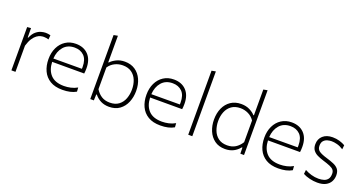

<svg xmlns="http://www.w3.org/2000/svg" viewBox="-39 -1396 3894 2061"><g transform="rotate(20 1908.0 -365.0)"><path d="M99 0V-494.5L142 -498.5L143 -391.5H149Q169.5 -440 198 -464.2Q226.5 -488.5 255.8 -496.8Q285 -505 308.5 -505Q337.5 -505 364 -497L359.5 -448Q345 -452 332.5 -454.5Q320 -457 303 -457Q288.5 -457 268.2 -452.2Q248 -447.5 225.8 -431.8Q203.5 -416 182.5 -384.5Q161.5 -353 145.5 -299V0Z M682.5 9.5Q597.5 9.5 541.8 -24.2Q486 -58 458.8 -116.8Q431.5 -175.5 431.5 -251Q431.5 -325 459 -382.2Q486.5 -439.5 536.8 -472.2Q587 -505 654.5 -505Q744 -505 796.5 -450.2Q849 -395.5 849 -296.5Q849 -261 845 -235.5H479Q482 -143 532.5 -89Q583 -35 685 -35Q723 -35 762 -43.8Q801 -52.5 836 -72.5L839 -26Q778.5 9.5 682.5 9.5ZM655.5 -462.5Q575.5 -462.5 529.8 -409.5Q484 -356.5 479 -273.5L804.5 -274.5Q805 -283.5 805 -295.5Q805 -380.5 763.8 -421.5Q722.5 -462.5 655.5 -462.5Z M1215.5 9.5Q1162.5 9.5 1121.8 -10.8Q1081 -31 1050 -69H1043.5L1041 0H1000V-731.5L1046.5 -740V-437H1053Q1074.5 -462 1116.8 -483.5Q1159 -505 1213.5 -505Q1282.5 -505 1331.8 -471.8Q1381 -438.5 1407.2 -380.8Q1433.5 -323 1433.5 -249Q1433.5 -179.5 1409.2 -120.8Q1385 -62 1336.5 -26.2Q1288 9.5 1215.5 9.5ZM1208 -35.5Q1270.5 -35.5 1310 -65.5Q1349.5 -95.5 1367.8 -144.5Q1386 -193.5 1386 -249Q1386 -307 1366.8 -355Q1347.5 -403 1307.5 -431.5Q1267.5 -460 1206 -460Q1159 -460 1116.8 -439.5Q1074.5 -419 1046.5 -378V-130Q1074 -85 1113.5 -60.2Q1153 -35.5 1208 -35.5Z M1801.5 9.5Q1716.5 9.5 1660.8 -24.2Q1605 -58 1577.8 -116.8Q1550.5 -175.5 1550.5 -251Q1550.5 -325 1578 -382.2Q1605.5 -439.5 1655.8 -472.2Q1706 -505 1773.5 -505Q1863 -505 1915.5 -450.2Q1968 -395.5 1968 -296.5Q1968 -261 1964 -235.5H1598Q1601 -143 1651.5 -89Q1702 -35 1804 -35Q1842 -35 1881 -43.8Q1920 -52.5 1955 -72.5L1958 -26Q1897.5 9.5 1801.5 9.5ZM1774.5 -462.5Q1694.5 -462.5 1648.8 -409.5Q1603 -356.5 1598 -273.5L1923.5 -274.5Q1924 -283.5 1924 -295.5Q1924 -380.5 1882.8 -421.5Q1841.5 -462.5 1774.5 -462.5Z M2119 0V-731.5L2165.5 -740V0Z M2541 9.5Q2469 9.5 2420.5 -26.2Q2372 -62 2347.5 -120.8Q2323 -179.5 2323 -249Q2323 -323 2349.2 -380.8Q2375.5 -438.5 2424.8 -471.8Q2474 -505 2543 -505Q2598 -505 2639.8 -484Q2681.5 -463 2703.5 -437H2710.5V-731.5L2756.5 -740V0H2714.5L2713 -69.5H2706.5Q2675.5 -31 2634.5 -10.8Q2593.5 9.5 2541 9.5ZM2549 -35.5Q2603.5 -35.5 2643 -60.2Q2682.5 -85 2710.5 -130V-378Q2682.5 -419 2640 -439.5Q2597.5 -460 2550.5 -460Q2489.5 -460 2449.5 -431.5Q2409.5 -403 2390 -355Q2370.5 -307 2370.5 -249Q2370.5 -193.5 2389 -144.5Q2407.5 -95.5 2446.8 -65.5Q2486 -35.5 2549 -35.5Z M3148 9.5Q3063 9.5 3007.2 -24.2Q2951.5 -58 2924.2 -116.8Q2897 -175.5 2897 -251Q2897 -325 2924.5 -382.2Q2952 -439.5 3002.2 -472.2Q3052.5 -505 3120 -505Q3209.5 -505 3262 -450.2Q3314.5 -395.5 3314.5 -296.5Q3314.5 -261 3310.5 -235.5H2944.5Q2947.5 -143 2998 -89Q3048.5 -35 3150.5 -35Q3188.5 -35 3227.5 -43.8Q3266.5 -52.5 3301.5 -72.5L3304.5 -26Q3244 9.5 3148 9.5ZM3121 -462.5Q3041 -462.5 2995.2 -409.5Q2949.5 -356.5 2944.5 -273.5L3270 -274.5Q3270.5 -283.5 3270.5 -295.5Q3270.5 -380.5 3229.2 -421.5Q3188 -462.5 3121 -462.5Z M3594.5 9.5Q3551.5 9.5 3506.5 -1.5Q3461.5 -12.5 3430.5 -29.5L3436 -77Q3470.5 -57.5 3510.8 -46Q3551 -34.5 3594 -34.5Q3626.5 -34.5 3654 -43Q3681.5 -51.5 3698 -73Q3714.5 -94.5 3714.5 -134.5Q3714.5 -161 3701.2 -177.5Q3688 -194 3656.8 -207.2Q3625.5 -220.5 3572.5 -236.5Q3536 -247.5 3504.8 -262.8Q3473.5 -278 3454.5 -303.8Q3435.5 -329.5 3435.5 -371Q3435.5 -431.5 3476.5 -468.2Q3517.5 -505 3587.5 -505Q3629 -505 3666.8 -493.8Q3704.5 -482.5 3731 -466.5L3726 -418.5Q3688.5 -443 3653.5 -452Q3618.5 -461 3590.5 -461Q3568.5 -461 3543.5 -454.2Q3518.5 -447.5 3500.8 -428.2Q3483 -409 3483 -371.5Q3483 -332.5 3510.2 -312.2Q3537.5 -292 3603.5 -272.5Q3650.5 -258.5 3686.2 -243.2Q3722 -228 3742 -202.8Q3762 -177.5 3762 -133.5Q3762 -94.5 3744.5 -62Q3727 -29.5 3690.2 -10Q3653.5 9.5 3594.5 9.5Z"/></g></svg>

Font: Commissioner ExtraLight
Style: Regular
Weight: 200
Designer: Kostas Bartsokas
Foundry: Kostas Bartsokas
Version: Version 1.000; ttfautohint (v1.8.3)